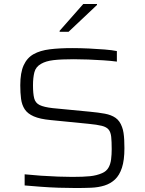

<svg xmlns="http://www.w3.org/2000/svg" viewBox="-20 -938 728 966"><path d="M362 8Q322 8 275.5 6.5Q229 5 184 1.5Q139 -2 104 -5V-61Q142 -57 186 -54Q230 -51 272 -49.5Q314 -48 344 -48Q399 -48 433 -51.5Q467 -55 494 -67Q515 -76 525.5 -94Q536 -112 539 -136.5Q542 -161 542 -187Q542 -226 539.5 -249.5Q537 -273 526.5 -286Q516 -299 492 -305Q468 -311 426 -315L234 -334Q181 -339 150 -352.5Q119 -366 104.5 -388Q90 -410 86 -440.5Q82 -471 82 -509Q82 -572 99 -609.5Q116 -647 149 -665.5Q182 -684 230.5 -690Q279 -696 343 -696Q384 -696 426.5 -694Q469 -692 506.5 -689Q544 -686 568 -681V-628Q539 -632 501 -634.5Q463 -637 424 -638.5Q385 -640 351 -640Q288 -640 249.5 -635.5Q211 -631 187 -617Q160 -602 153 -574.5Q146 -547 146 -509Q146 -467 152 -443.5Q158 -420 179.5 -409.5Q201 -399 245 -394L432 -376Q475 -372 507.5 -366Q540 -360 561.5 -345Q583 -330 594 -299Q599 -286 601.5 -269.5Q604 -253 605 -234Q606 -215 606 -192Q606 -132 593.5 -94Q581 -56 558.5 -35Q536 -14 505.5 -4.5Q475 5 438.5 6.5Q402 8 362 8ZM280 -778V-783L399 -918H468V-913L325 -778Z"/></svg>

Font: Saira SemiExpanded Light
Style: Regular
Weight: 300
Width: 6
Designer: Hector Gatti with collaboration of the Omnibus-Type team
Foundry: Omnibus-Type
Version: Version 1.101